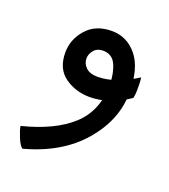

<svg xmlns="http://www.w3.org/2000/svg" viewBox="-71 -283 360 410"><g transform="rotate(20 109.5 -78.0)"><path d="M23.4 73.2Q17.1 68.8 10.7 53.5Q4.4 38.1 2.9 28.8Q75.2 10.7 113.5 -24.4Q151.9 -59.6 151.9 -118.7Q151.9 -145 143.3 -163.8Q134.8 -182.6 113.8 -182.6Q100.6 -182.6 93.3 -173.8Q85.9 -165 85.9 -154.8Q85.9 -143.1 95 -134.5Q104 -126 121.1 -126Q161.6 -126 209.5 -156.7Q210.4 -152.3 210.7 -143.8Q210.9 -135.3 210.9 -129.4Q210.9 -118.7 209 -109.9Q186.5 -94.2 163.8 -86.9Q141.1 -79.6 120.6 -79.6Q87.9 -79.6 63.5 -97.2Q39.1 -114.7 39.1 -151.4Q39.1 -181.2 59.8 -204.8Q80.6 -228.5 117.2 -228.5Q151.9 -228.5 174.6 -200.7Q197.3 -172.9 197.3 -117.7Q197.3 -55.7 151.6 -2.4Q106 50.8 23.4 73.2Z"/></g></svg>

Font: Harmattan SemiBold
Style: Regular
Weight: 600
Designer: George W. Nuss III and SIL International
Foundry: SIL International
Version: Version 4.000